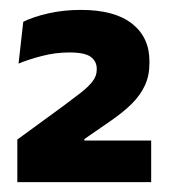

<svg xmlns="http://www.w3.org/2000/svg" viewBox="-20 -731 342 388"><path d="M15 -363V-449L109.5 -518Q129 -532.5 143.8 -544Q158.5 -555.5 167 -566.5Q175.5 -577.5 175.5 -590V-592Q175.5 -607 163.5 -616Q151.5 -625 120 -625Q92.5 -625 65.2 -618Q38 -611 17.5 -602.5L27 -687Q47 -697 77.8 -704Q108.5 -711 143.5 -711Q211.5 -711 246.8 -683.2Q282 -655.5 282 -607.5V-603.5Q282 -578.5 273 -558.8Q264 -539 246.2 -521.2Q228.5 -503.5 200.5 -484.5L150.5 -450V-433.5L102 -447H285.5V-363Z"/></svg>

Font: Anek Odia
Style: Bold
Weight: 700
Designer: Yesha Goshar & Mahesh Sahu (Odia), Yesha Goshar (Latin)
Foundry: Ek Type
Version: Version 1.003